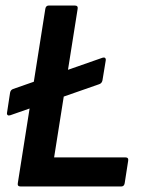

<svg xmlns="http://www.w3.org/2000/svg" viewBox="-20 -675 517 695"><path d="M17.1 -257.8Q11 -255.8 7.7 -258.4Q4.4 -261.1 5.4 -266.8L16.4 -339.1Q18.4 -349.9 27.5 -352.9L351 -466Q357 -468 360.3 -465.3Q363.7 -462.6 362.7 -455.9L350.9 -384.2Q348.6 -372.9 338.2 -369.9ZM54.5 0Q42.4 0 44.4 -11.7L144.1 -643.3Q146.1 -655 156.8 -655H250.4Q263.1 -655 261.1 -643.3L175.9 -105.3H433.7Q446 -105.3 444 -93.2L431.3 -11.7Q429.3 0 418.9 0Z"/></svg>

Font: Sofia Sans Hairline
Style: Italic
Weight: 1
Italic angle: -9°
Designer: Botio Nikoltchev, Ani Petrova
Foundry: lettersoup
Version: Version 4.102